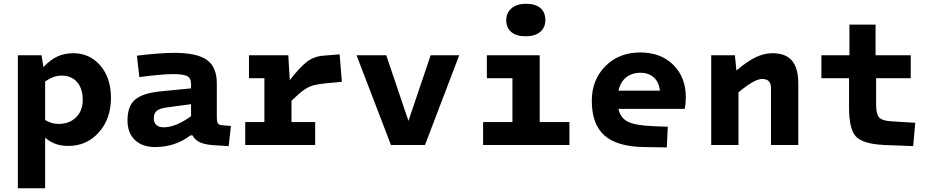

<svg xmlns="http://www.w3.org/2000/svg" viewBox="-20 -771 4952 1021"><path d="M220 230H75V-477H201L211 -414Q247 -453 285 -470.5Q323 -488 370 -488Q457 -488 513.5 -422.5Q570 -357 570 -250Q570 -139 505.5 -67Q441 5 344 5Q305 5 276 -5.5Q247 -16 220 -39ZM420 -239Q420 -300 390 -334.5Q360 -369 307 -369Q285 -369 264.5 -361.5Q244 -354 220 -338V-133Q238 -122 255 -117Q272 -112 290 -112Q349 -112 384.5 -147Q420 -182 420 -239Z M1133 -327V-149Q1133 -123 1139 -114.5Q1145 -106 1163 -105L1208 -101L1196 6L1115 1Q1069 -2 1042.5 -14.5Q1016 -27 1004 -51H992Q954 -21 906.5 -5Q859 11 805 11Q737 11 697.5 -26.5Q658 -64 658 -131Q658 -206 697.5 -240.5Q737 -275 831 -285L996 -301V-324Q996 -356 975 -366.5Q954 -377 899 -377Q873 -377 827 -373Q781 -369 721 -361L708 -475Q766 -482 817 -486Q868 -490 906 -490Q1027 -490 1080 -452.5Q1133 -415 1133 -327ZM798 -141Q798 -119 811.5 -106.5Q825 -94 849 -94Q882 -94 918 -108.5Q954 -123 996 -153V-217L869 -200Q830 -195 814 -182Q798 -169 798 -141Z M1284 0V-122H1386V-355H1304V-477H1513L1521 -345Q1574 -413 1611.5 -442Q1649 -471 1700 -475L1786 -482L1798 -336L1712 -328Q1674 -324 1650 -318Q1626 -312 1604 -298Q1588 -288 1570.5 -272.5Q1553 -257 1530 -235V-122H1656V0Z M2059 0 1876 -477H2034L2152 -128L2270 -477H2422L2240 0Z M2880 -664Q2880 -624 2852 -601Q2824 -578 2775 -578Q2726 -578 2699 -600.5Q2672 -623 2672 -664Q2672 -703 2700.5 -727Q2729 -751 2776 -751Q2827 -751 2853.5 -728.5Q2880 -706 2880 -664ZM2549 0V-122H2705V-355H2569V-477H2850V-122H3008V0Z M3453 -100 3531 -97 3526 13 3405 11Q3262 9 3194.5 -50.5Q3127 -110 3127 -235Q3127 -346 3199 -419Q3271 -492 3385 -492Q3494 -492 3560.5 -426Q3627 -360 3627 -254Q3627 -238 3625.5 -222Q3624 -206 3621 -192H3269Q3279 -144 3318.5 -124Q3358 -104 3453 -100ZM3386 -384Q3340 -384 3309.5 -359.5Q3279 -335 3269 -289H3489Q3485 -333 3457.5 -358.5Q3430 -384 3386 -384Z M3762 -477H3888L3896 -396Q3955 -446 3999.5 -467Q4044 -488 4088 -488Q4158 -488 4191.5 -448.5Q4225 -409 4225 -327V0H4080V-300Q4080 -327 4068.5 -339Q4057 -351 4033 -351Q4012 -351 3982 -334Q3952 -317 3907 -280V0H3762Z M4495 -198V-355H4348V-477H4497V-640H4636V-477H4823V-355H4639V-213Q4639 -164 4655 -146.5Q4671 -129 4718 -126L4847 -118L4836 6L4683 0Q4571 -5 4533 -43.5Q4495 -82 4495 -198Z"/></svg>

Font: Intel One Mono
Style: Bold
Weight: 700
Monospace: yes
Designer: Fred Shallcrass
Foundry: Frere-Jones Type LLC
Version: Version 1.400;hotconv 1.1.0;makeotfexe 2.6.0;FJTRelease1.4